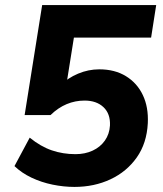

<svg xmlns="http://www.w3.org/2000/svg" viewBox="-20 -725 640 756"><path d="M273 11Q231 11 187 2Q143 -7 104 -25.5Q65 -44 37 -71L97 -183Q140 -148 184 -133Q228 -118 277 -118Q315 -118 345 -132Q375 -146 393 -171.5Q411 -197 413 -231Q415 -277 387.5 -303Q360 -329 313 -329Q276 -329 242.5 -315Q209 -301 179 -272H77L146 -705H595L575 -577H271L241 -389H218Q247 -418 287.5 -435Q328 -452 371 -452Q432 -452 476 -425Q520 -398 542.5 -350.5Q565 -303 562 -240Q558 -161 518.5 -105Q479 -49 415 -19Q351 11 273 11Z"/></svg>

Font: Nunito Sans 10pt ExtraBold
Style: Italic
Weight: 800
Italic angle: -9°
Designer: Vernon Adams
Foundry: Vernon Adams
Version: Version 3.101;gftools[0.9.27]